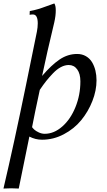

<svg xmlns="http://www.w3.org/2000/svg" viewBox="-35 -801 615 1104"><path d="M133.8 -15.6Q127.4 16.1 102.8 136.2Q78.1 256.3 72.8 283.2Q47.4 281.7 29.3 281.7L-15.1 283.2Q43.5 34.2 114.3 -311Q153.3 -499.5 177.2 -619.1Q182.1 -644 182.1 -666.5Q182.1 -717.8 154.3 -717.8Q144 -717.8 135.3 -715.8L136.2 -737.3Q160.6 -741.7 182.9 -748.3Q205.1 -754.9 235.1 -766.1Q265.1 -777.3 277.3 -781.2Q285.6 -769.5 285.6 -742.2Q286.1 -711.9 276.9 -671.4Q233.9 -493.2 207 -364.3Q260.3 -426.8 307.4 -458.7Q354.5 -490.7 408.7 -490.7Q437 -490.7 459.2 -477.8Q481.4 -464.8 494.4 -443.1Q507.3 -421.4 513.7 -395Q520 -368.7 520 -339.4Q520 -280.8 496.3 -220.2Q472.7 -159.7 432.1 -110.1Q391.6 -60.5 332 -29.1Q272.5 2.4 206.5 2.4Q168.9 2.4 133.8 -15.6ZM193.8 -284.2Q164.1 -147 149.4 -69.8Q154.8 -62.5 163.1 -54.9Q171.4 -47.4 188 -39.6Q204.6 -31.7 222.2 -31.7Q275.4 -31.7 323 -73.5Q370.6 -115.2 398.9 -185.1Q427.2 -254.9 427.2 -333Q427.2 -377 408.9 -402.1Q390.6 -427.2 360.4 -427.2Q337.9 -427.2 314.9 -415Q292 -402.8 269.8 -379.6Q247.6 -356.4 230.7 -335.2Q213.9 -314 193.8 -284.2Z"/></svg>

Font: Flanker
Style: Italic
Weight: 400
Italic angle: -12°
Designer: Flanker
Version: Version 2.027